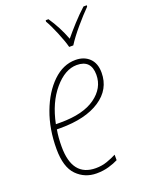

<svg xmlns="http://www.w3.org/2000/svg" viewBox="-146 -838 707 922"><g transform="rotate(-20 208.0 -377.5)"><path d="M289 -606Q311 -641 348 -684.5Q385 -728 415 -758L416 -765H399Q368 -737 337.5 -703.5Q307 -670 284 -642Q259 -708 220 -765H206L205 -758Q221 -731 240.5 -684Q260 -637 268 -606ZM296 -17V-45Q275 -34 248 -24.5Q221 -15 190 -15Q70 -15 70 -168Q70 -215 77 -254H96Q224 -254 298 -303Q372 -352 372 -437Q372 -485 345 -511Q318 -537 274 -537Q211 -537 158.5 -486.5Q106 -436 74.5 -352Q43 -268 43 -166Q43 -73 84 -31.5Q125 10 185 10Q219 10 248 1.5Q277 -7 296 -17ZM272 -512Q345 -512 345 -436Q345 -368 283 -323.5Q221 -279 106 -279H81Q102 -383 157 -447.5Q212 -512 272 -512Z"/></g></svg>

Font: Noto Sans Display SemiCondensed Thin
Style: Italic
Weight: 250
Width: 4
Designer: Monotype Design team
Foundry: Monotype Imaging Inc.
Version: 1.000